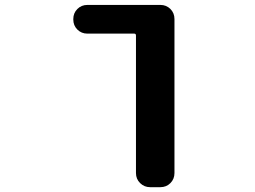

<svg xmlns="http://www.w3.org/2000/svg" viewBox="-20 -567 1040 784"><path d="M592.8 197.3Q569.3 197.3 552.2 180.7Q535.2 164.1 535.2 139.6V-421.9Q535.2 -429.7 528.3 -429.7H336.9Q312.5 -429.7 295.9 -446.3Q279.3 -462.9 279.3 -487.3V-489.3Q279.3 -513.7 295.9 -530.3Q312.5 -546.9 336.9 -546.9H634.8Q659.2 -546.9 675.8 -530.3Q692.4 -513.7 692.4 -489.3V139.6Q692.4 164.1 675.8 180.7Q659.2 197.3 634.8 197.3Z"/></svg>

Font: Rounded Mgen+ 1m bold
Style: Bold
Weight: 700
Designer: [Source Han Sans]
Ryoko NISHIZUKA  (kana & ideographs); Paul D. Hunt (Latin, Greek & Cyrillic); Wenlong ZHANG  (bopomofo
Version: Version 1.059.20150602